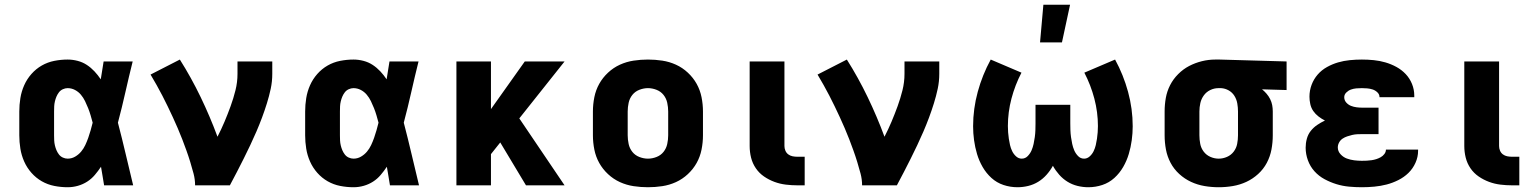

<svg xmlns="http://www.w3.org/2000/svg" viewBox="-20 -778 6440 806"><path d="M264 8Q236 8 208 2.5Q180 -3 155.5 -17Q131 -31 112 -52.5Q93 -74 81.5 -100Q70 -126 65.5 -154Q61 -182 61 -210V-310Q61 -338 65.5 -366Q70 -394 81.5 -420Q93 -446 112 -467.5Q131 -489 155.5 -503Q180 -517 208 -522.5Q236 -528 264 -528Q285 -528 306 -522.5Q327 -517 344.5 -505.5Q362 -494 376.5 -478.5Q391 -463 403 -445Q406 -464 409 -482.5Q412 -501 415 -520H537Q521 -456 506.5 -391.5Q492 -327 475 -263Q492 -198 507.5 -132Q523 -66 539 0H417Q414 -20 410.5 -39.5Q407 -59 404 -78Q392 -60 378 -43.5Q364 -27 346 -15.5Q328 -4 307 2Q286 8 264 8ZM264 -112Q281 -112 295.5 -120.5Q310 -129 320.5 -141.5Q331 -154 338 -169Q345 -184 350.5 -199.5Q356 -215 360.5 -231Q365 -247 369 -263Q365 -278 360.5 -293.5Q356 -309 350 -324Q344 -339 337 -353.5Q330 -368 319.5 -380.5Q309 -393 294.5 -400.5Q280 -408 264 -408Q254 -408 244 -403.5Q234 -399 227.5 -390.5Q221 -382 217 -372.5Q213 -363 210.5 -352.5Q208 -342 207.5 -331.5Q207 -321 207 -310V-210Q207 -199 207.5 -188.5Q208 -178 210.5 -167.5Q213 -157 217 -147.5Q221 -138 227.5 -129.5Q234 -121 244 -116.5Q254 -112 264 -112Z M799 0Q799 -25 792.5 -49.5Q786 -74 778.5 -98.5Q771 -123 762.5 -146.5Q754 -170 745 -193.5Q736 -217 726 -240Q716 -263 705.5 -286Q695 -309 684 -331.5Q673 -354 661.5 -376.5Q650 -399 637.5 -421Q625 -443 612 -465L735 -528Q783 -452 822.5 -370Q862 -288 893 -204Q909 -235 922.5 -267Q936 -299 948 -332Q960 -365 968.5 -399Q977 -433 977 -468V-520H1123V-468Q1123 -436 1116.5 -405.5Q1110 -375 1100.5 -344.5Q1091 -314 1080 -284.5Q1069 -255 1056.5 -226Q1044 -197 1030.5 -168.5Q1017 -140 1003 -112Q989 -84 974.5 -56Q960 -28 945 0Z M1464 8Q1436 8 1408 2.5Q1380 -3 1355.5 -17Q1331 -31 1312 -52.5Q1293 -74 1281.5 -100Q1270 -126 1265.5 -154Q1261 -182 1261 -210V-310Q1261 -338 1265.5 -366Q1270 -394 1281.5 -420Q1293 -446 1312 -467.5Q1331 -489 1355.5 -503Q1380 -517 1408 -522.5Q1436 -528 1464 -528Q1485 -528 1506 -522.5Q1527 -517 1544.5 -505.5Q1562 -494 1576.5 -478.5Q1591 -463 1603 -445Q1606 -464 1609 -482.5Q1612 -501 1615 -520H1737Q1721 -456 1706.5 -391.5Q1692 -327 1675 -263Q1692 -198 1707.5 -132Q1723 -66 1739 0H1617Q1614 -20 1610.5 -39.5Q1607 -59 1604 -78Q1592 -60 1578 -43.5Q1564 -27 1546 -15.5Q1528 -4 1507 2Q1486 8 1464 8ZM1464 -112Q1481 -112 1495.5 -120.5Q1510 -129 1520.5 -141.5Q1531 -154 1538 -169Q1545 -184 1550.5 -199.5Q1556 -215 1560.5 -231Q1565 -247 1569 -263Q1565 -278 1560.5 -293.5Q1556 -309 1550 -324Q1544 -339 1537 -353.5Q1530 -368 1519.5 -380.5Q1509 -393 1494.5 -400.5Q1480 -408 1464 -408Q1454 -408 1444 -403.5Q1434 -399 1427.5 -390.5Q1421 -382 1417 -372.5Q1413 -363 1410.5 -352.5Q1408 -342 1407.5 -331.5Q1407 -321 1407 -310V-210Q1407 -199 1407.5 -188.5Q1408 -178 1410.5 -167.5Q1413 -157 1417 -147.5Q1421 -138 1427.5 -129.5Q1434 -121 1444 -116.5Q1454 -112 1464 -112Z M1896 0V-520H2041V-320L2183 -520H2350L2160 -281L2350 0H2188L2080 -180L2041 -131V0Z M2700 8Q2670 8 2640 3.5Q2610 -1 2582.5 -13.5Q2555 -26 2532.5 -47Q2510 -68 2495.5 -94Q2481 -120 2475 -150Q2469 -180 2469 -210V-310Q2469 -340 2475 -370Q2481 -400 2495.5 -426Q2510 -452 2532.5 -473Q2555 -494 2582.5 -506.5Q2610 -519 2640 -523.5Q2670 -528 2700 -528Q2730 -528 2760 -523.5Q2790 -519 2817.5 -506.5Q2845 -494 2867.5 -473Q2890 -452 2904.5 -426Q2919 -400 2925 -370Q2931 -340 2931 -310V-210Q2931 -180 2925 -150Q2919 -120 2904.5 -94Q2890 -68 2867.5 -47Q2845 -26 2817.5 -13.5Q2790 -1 2760 3.5Q2730 8 2700 8ZM2700 -112Q2718 -112 2736 -119Q2754 -126 2765.5 -140.5Q2777 -155 2781 -173.5Q2785 -192 2785 -210V-310Q2785 -328 2781 -346.5Q2777 -365 2765.5 -379.5Q2754 -394 2736 -401Q2718 -408 2700 -408Q2682 -408 2664 -401Q2646 -394 2634.5 -379.5Q2623 -365 2619 -346.5Q2615 -328 2615 -310V-210Q2615 -192 2619 -173.5Q2623 -155 2634.5 -140.5Q2646 -126 2664 -119Q2682 -112 2700 -112Z M3358 0H3327Q3303 0 3278.5 -3Q3254 -6 3231 -14.5Q3208 -23 3187.5 -37Q3167 -51 3153 -71.5Q3139 -92 3133 -116Q3127 -140 3127 -165V-520H3273V-165Q3273 -155 3277 -145.5Q3281 -136 3289 -130Q3297 -124 3307 -122Q3317 -120 3327 -120H3358Z M3599 0Q3599 -25 3592.5 -49.5Q3586 -74 3578.5 -98.5Q3571 -123 3562.5 -146.5Q3554 -170 3545 -193.5Q3536 -217 3526 -240Q3516 -263 3505.5 -286Q3495 -309 3484 -331.5Q3473 -354 3461.5 -376.5Q3450 -399 3437.5 -421Q3425 -443 3412 -465L3535 -528Q3583 -452 3622.5 -370Q3662 -288 3693 -204Q3709 -235 3722.5 -267Q3736 -299 3748 -332Q3760 -365 3768.5 -399Q3777 -433 3777 -468V-520H3923V-468Q3923 -436 3916.5 -405.5Q3910 -375 3900.5 -344.5Q3891 -314 3880 -284.5Q3869 -255 3856.5 -226Q3844 -197 3830.5 -168.5Q3817 -140 3803 -112Q3789 -84 3774.5 -56Q3760 -28 3745 0Z M4251 8Q4221 8 4192.5 -1.5Q4164 -11 4142 -31Q4120 -51 4105 -77Q4090 -103 4081.5 -131.5Q4073 -160 4069 -189.5Q4065 -219 4065 -248Q4065 -321 4084.5 -392.5Q4104 -464 4139 -528L4268 -473Q4241 -421 4226 -364Q4211 -307 4211 -249Q4211 -236 4212 -222.5Q4213 -209 4215 -195.5Q4217 -182 4220 -169Q4223 -156 4229 -143.5Q4235 -131 4245.5 -121.5Q4256 -112 4269 -112Q4284 -112 4294.5 -123Q4305 -134 4310.5 -147Q4316 -160 4319 -174Q4322 -188 4324 -202.5Q4326 -217 4326.5 -231.5Q4327 -246 4327 -260V-338H4473V-260Q4473 -246 4473.5 -231.5Q4474 -217 4476 -202.5Q4478 -188 4481 -174Q4484 -160 4489.5 -147Q4495 -134 4505.5 -123Q4516 -112 4531 -112Q4544 -112 4554.5 -121.5Q4565 -131 4571 -143.5Q4577 -156 4580 -169Q4583 -182 4585 -195.5Q4587 -209 4588 -222.5Q4589 -236 4589 -249Q4589 -307 4574 -364Q4559 -421 4532 -473L4661 -528Q4696 -464 4715.5 -392.5Q4735 -321 4735 -248Q4735 -219 4731 -189.5Q4727 -160 4718.5 -131.5Q4710 -103 4695 -77Q4680 -51 4658 -31Q4636 -11 4607.5 -1.5Q4579 8 4549 8Q4526 8 4503.5 2.5Q4481 -3 4461.5 -15Q4442 -27 4426.5 -44.5Q4411 -62 4400 -82Q4389 -62 4373.5 -44.5Q4358 -27 4338.5 -15Q4319 -3 4296.5 2.5Q4274 8 4251 8ZM4346 -600 4360 -758H4472L4438 -600Z M5096 8Q5066 8 5036.5 3Q5007 -2 4980 -14.5Q4953 -27 4930.5 -47.5Q4908 -68 4894 -94.5Q4880 -121 4874.5 -150.5Q4869 -180 4869 -210V-310Q4869 -339 4874 -367Q4879 -395 4892 -420.5Q4905 -446 4926 -467Q4947 -488 4972 -501Q4997 -514 5025 -521Q5053 -528 5082 -528H5100L5381 -520V-400L5278 -403Q5288 -395 5297 -384.5Q5306 -374 5312 -362Q5318 -350 5320.5 -337Q5323 -324 5323 -310V-210Q5323 -180 5317.5 -150.5Q5312 -121 5298 -94.5Q5284 -68 5261.5 -47.5Q5239 -27 5212 -14.5Q5185 -2 5155.5 3Q5126 8 5096 8ZM5096 -112Q5114 -112 5131 -119.5Q5148 -127 5159 -141.5Q5170 -156 5173.5 -174Q5177 -192 5177 -210V-310Q5177 -327 5174 -344Q5171 -361 5162 -375.5Q5153 -390 5138 -398.5Q5123 -407 5106 -408H5095Q5077 -408 5060.5 -400Q5044 -392 5033.5 -377.5Q5023 -363 5019 -345.5Q5015 -328 5015 -310V-210Q5015 -192 5018.5 -174Q5022 -156 5033 -141.5Q5044 -127 5061 -119.5Q5078 -112 5096 -112Z M5697 8Q5670 8 5643 5.5Q5616 3 5590 -5Q5564 -13 5540 -26Q5516 -39 5498 -59Q5480 -79 5470.5 -105Q5461 -131 5461 -158Q5461 -177 5466 -195.5Q5471 -214 5482.5 -228.5Q5494 -243 5509.5 -253.5Q5525 -264 5542 -272Q5528 -279 5515 -289Q5502 -299 5493 -312Q5484 -325 5480.5 -341Q5477 -357 5477 -372Q5477 -398 5486 -422Q5495 -446 5511.5 -465Q5528 -484 5550.5 -496.5Q5573 -509 5597 -516Q5621 -523 5646.5 -525.5Q5672 -528 5697 -528Q5722 -528 5747 -525.5Q5772 -523 5796 -516Q5820 -509 5842 -497Q5864 -485 5881 -467Q5898 -449 5907.5 -425.5Q5917 -402 5917 -377V-370H5771V-371Q5771 -382 5762 -390.5Q5753 -399 5742 -402.5Q5731 -406 5719.5 -407Q5708 -408 5697 -408Q5685 -408 5673.5 -407Q5662 -406 5651 -402Q5640 -398 5631.5 -389.5Q5623 -381 5623 -370Q5623 -357 5631.5 -347.5Q5640 -338 5651.5 -333.5Q5663 -329 5675.5 -327.5Q5688 -326 5700 -326H5767V-215H5700Q5689 -215 5678 -214.5Q5667 -214 5656.5 -211.5Q5646 -209 5635.5 -205.5Q5625 -202 5616 -196Q5607 -190 5601.5 -180Q5596 -170 5596 -159Q5596 -143 5607.5 -130.5Q5619 -118 5634 -112.5Q5649 -107 5665 -105Q5681 -103 5697 -103Q5707 -103 5717.5 -103.5Q5728 -104 5738 -105.5Q5748 -107 5757.5 -110Q5767 -113 5776 -118Q5785 -123 5791.5 -131.5Q5798 -140 5798 -150H5933V-145Q5933 -119 5922 -94.5Q5911 -70 5892.5 -52Q5874 -34 5850 -22Q5826 -10 5801 -3.5Q5776 3 5749.5 5.5Q5723 8 5697 8Z M6358 0H6327Q6303 0 6278.5 -3Q6254 -6 6231 -14.5Q6208 -23 6187.5 -37Q6167 -51 6153 -71.5Q6139 -92 6133 -116Q6127 -140 6127 -165V-520H6273V-165Q6273 -155 6277 -145.5Q6281 -136 6289 -130Q6297 -124 6307 -122Q6317 -120 6327 -120H6358Z"/></svg>

Font: Iosevka Aile Heavy
Style: Regular
Weight: 900
Designer: Belleve Invis
Foundry: Belleve Invis
Version: Version 31.1.0; ttfautohint (v1.8.4)